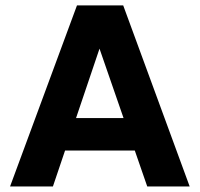

<svg xmlns="http://www.w3.org/2000/svg" viewBox="-20 -670 718 690"><path d="M169.2 -245.7V-129.1H507.6V-245.7ZM661.6 0 422.8 -650.5H256.6L16.2 0H170.2L337.6 -495.2L509.1 0Z"/></svg>

Font: Overused Grotesk Light
Style: Regular
Weight: 300
Designer: RandomMaerks
Version: Version 0.005